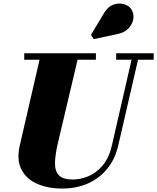

<svg xmlns="http://www.w3.org/2000/svg" viewBox="-20 -1051 888 1085"><path d="M646 -859 510 -830 494 -854 568.5 -978Q590 -1014 620.8 -1024.8Q651.5 -1035.5 679.5 -1027.8Q707.5 -1020 721 -1000.5Q737.5 -976.5 733.8 -946.8Q730 -917 707.8 -892.2Q685.5 -867.5 646 -859ZM117 -750H522V-713.5H418.5L306.5 -240Q292 -177.5 290.8 -131.8Q289.5 -86 312.2 -61.2Q335 -36.5 392 -36.5Q434 -36.5 478.8 -54.8Q523.5 -73 559.8 -115.5Q596 -158 612.5 -230L723.5 -713.5H636.5V-750H848.5V-713.5H760L648.5 -230Q630.5 -151.5 585.8 -97Q541 -42.5 476 -14Q411 14.5 332 14.5Q250.5 14.5 189.5 -12.5Q128.5 -39.5 100.8 -93.8Q73 -148 92 -230L203.5 -713.5H117Z"/></svg>

Font: Bodoni* 06pt Fatface
Style: Italic
Weight: 900
Italic angle: -13°
Version: Version 2.3